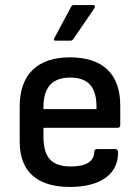

<svg xmlns="http://www.w3.org/2000/svg" viewBox="-20 -728 552 760"><path d="M200 -567H258C263 -567 266 -568 270 -573L354 -696C358 -702 356 -708 349 -708H274C267 -708 264 -707 261 -700L195 -577C191 -571 194 -567 200 -567ZM257 12C380 12 451 -41 447 -129C446 -134 442 -138 436 -138H364C358 -138 353 -134 353 -127C353 -89 320 -69 262 -69C184 -69 152 -104 152 -188V-222H445C452 -222 456 -226 456 -232V-311C456 -435 387 -501 257 -501C128 -501 58 -433 58 -307V-167C58 -48 128 12 257 12ZM152 -296V-305C152 -382 187 -421 258 -421C328 -421 362 -384 362 -306V-296Z"/></svg>

Font: Sofia Sans Cond SemiBold
Style: Regular
Weight: 600
Width: 3
Designer: Botio Nikoltchev, Ani Petrova
Foundry: lettersoup
Version: Version 4.100